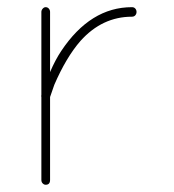

<svg xmlns="http://www.w3.org/2000/svg" viewBox="-20 -510 479 530"><path d="M94.2 -13.2V-242.2Q93.3 -244.6 94.2 -248V-477.1Q94.2 -481.9 97.9 -486.1Q101.6 -490.2 106 -490.2Q111.3 -490.2 114.7 -486.3Q118.2 -482.4 118.2 -477.1V-311Q132.3 -344.2 148.9 -369.1Q229.5 -490.2 344.2 -490.2Q350.1 -490.2 353.5 -486.3Q356.9 -482.4 356.9 -477.1Q356.9 -471.7 353.5 -467.8Q350.1 -463.9 344.2 -463.9Q262.2 -463.9 202.1 -397Q162.6 -351.6 129.9 -275.9L118.2 -242.2V-13.2Q118.2 0 106 0Q101.6 0 97.9 -3.7Q94.2 -7.3 94.2 -13.2Z"/></svg>

Font: Quicksand
Style: Light
Weight: 300
Designer: Andrew Paglinawan
Foundry: Andrew Paglinawan
Version: 1.002